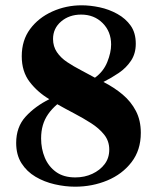

<svg xmlns="http://www.w3.org/2000/svg" viewBox="-20 -692 602 724"><path d="M263 12Q226 12 186.5 3Q147 -6 114 -25.5Q81 -45 61 -76.5Q41 -108 41 -153Q41 -213 76.5 -252Q112 -291 166 -318Q122 -344 92 -383Q62 -422 62 -480Q62 -540 93.5 -582.5Q125 -625 177 -648.5Q229 -672 288 -672Q320 -672 355.5 -664.5Q391 -657 422.5 -639.5Q454 -622 473 -595Q492 -568 492 -527Q492 -490 474 -463Q456 -436 428 -417Q400 -398 370 -383Q411 -362 442.5 -335.5Q474 -309 492.5 -273.5Q511 -238 511 -191Q511 -126 476 -80.5Q441 -35 384.5 -11.5Q328 12 263 12ZM264 -23Q299 -23 328 -36.5Q357 -50 374.5 -73Q392 -96 392 -128Q392 -160 373 -184Q354 -208 323.5 -227.5Q293 -247 259.5 -264.5Q226 -282 196 -299Q175 -281 161.5 -261.5Q148 -242 141.5 -219.5Q135 -197 135 -170Q135 -131 149 -97.5Q163 -64 191.5 -43.5Q220 -23 264 -23ZM338 -399Q370 -422 384.5 -458Q399 -494 399 -524Q399 -573 367 -605Q335 -637 286 -637Q241 -637 210.5 -611Q180 -585 180 -545Q180 -517 194.5 -495.5Q209 -474 233 -458Q257 -442 285 -427.5Q313 -413 338 -399Z"/></svg>

Font: Frank Ruhl Libre ExtraBold
Style: Regular
Weight: 800
Designer: Yanek Iontef
Foundry: Fontef
Version: Version 6.003;gftools[0.9.30]